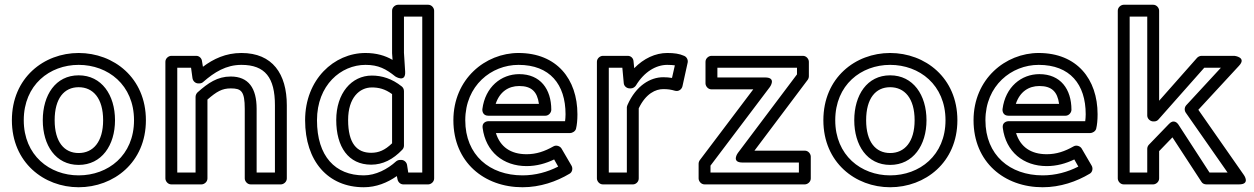

<svg xmlns="http://www.w3.org/2000/svg" viewBox="-20 -751 5278 808"><path d="M80 -245C80 -394 189 -478 311 -478C434 -478 544 -394 544 -245C544 -97 435 -13 311 -13C189 -13 80 -97 80 -245ZM30 -245C30 -67 165 37 311 37C458 37 594 -67 594 -245C594 -424 458 -528 311 -528C165 -528 30 -424 30 -245ZM160 -245C160 -140 214 -57 311 -57C408 -57 464 -140 464 -245C464 -351 408 -434 311 -434C214 -434 160 -351 160 -245ZM210 -245C210 -337 250 -384 311 -384C372 -384 414 -337 414 -245C414 -154 372 -107 311 -107C250 -107 210 -154 210 -245Z M726 -25V-466H784L790 -422C792 -409 803 -400 814 -400H819C825 -400 831 -402 835 -406C882 -447 931 -478 996 -478C1096 -478 1137 -424 1137 -308V-25H1060V-293C1060 -380 1026 -429 951 -429C895 -429 856 -402 811 -362C806 -357 803 -350 803 -343V-25ZM676 0C676 11 686 25 701 25H828C839 25 853 15 853 0V-332C892 -366 915 -379 951 -379C995 -379 1010 -368 1010 -293V0C1010 11 1020 25 1035 25H1162C1173 25 1187 15 1187 0V-308C1187 -440 1127 -528 996 -528C930 -528 878 -503 834 -470L830 -494C829 -505 819 -516 806 -516H701C690 -516 676 -506 676 -491Z M1314 -245C1314 -393 1415 -478 1518 -478C1573 -478 1604 -461 1644 -429C1644 -429 1688 -401 1685 -450L1680 -529V-681H1757V-25H1698L1693 -57C1691 -69 1680 -78 1669 -78H1664C1658 -78 1652 -76 1647 -72C1611 -39 1561 -13 1511 -13C1391 -13 1314 -93 1314 -245ZM1264 -245C1264 -73 1360 37 1511 37C1563 37 1610 18 1650 -10L1653 4C1655 15 1665 25 1677 25H1782C1793 25 1807 15 1807 0V-706C1807 -717 1797 -731 1782 -731H1655C1644 -731 1630 -721 1630 -706V-528V-527L1632 -499C1601 -517 1564 -528 1518 -528C1386 -528 1264 -417 1264 -245ZM1395 -246C1395 -133 1446 -58 1542 -58C1591 -58 1634 -80 1673 -121C1678 -126 1680 -133 1680 -138V-367C1680 -375 1677 -382 1671 -387C1630 -420 1587 -433 1545 -433C1459 -433 1395 -358 1395 -246ZM1445 -246C1445 -340 1493 -383 1545 -383C1573 -383 1600 -377 1630 -355V-148C1600 -119 1574 -108 1542 -108C1482 -108 1445 -147 1445 -246Z M1938 -245C1938 -391 2048 -478 2162 -478C2294 -478 2360 -396 2360 -270C2360 -260 2359 -249 2358 -241H2036C2026 -241 2008 -235 2011 -213C2024 -112 2098 -52 2196 -52C2238 -52 2277 -63 2312 -80L2329 -50C2284 -27 2233 -13 2179 -13C2041 -13 1938 -98 1938 -245ZM1888 -245C1888 -68 2018 37 2179 37C2253 37 2322 13 2377 -20C2388 -26 2392 -42 2385 -54L2343 -126C2337 -136 2321 -142 2309 -135C2272 -114 2237 -102 2196 -102C2129 -102 2085 -133 2067 -191H2379C2388 -191 2401 -198 2404 -209C2408 -225 2410 -246 2410 -270C2410 -418 2323 -528 2162 -528C2023 -528 1888 -419 1888 -245ZM2035 -264H2275C2290 -264 2300 -278 2300 -289C2300 -376 2254 -439 2165 -439C2089 -439 2022 -385 2010 -292C2009 -282 2013 -264 2035 -264ZM2066 -314C2083 -365 2120 -389 2165 -389C2217 -389 2241 -365 2248 -314Z M2542 -25V-466H2599L2605 -401C2606 -388 2618 -379 2630 -379H2635C2644 -379 2652 -385 2656 -391C2691 -449 2741 -478 2788 -478C2802 -478 2813 -477 2820 -476L2808 -423C2795 -425 2785 -426 2771 -426C2717 -426 2657 -391 2621 -310C2620 -307 2618 -303 2618 -300V-25ZM2492 0C2492 11 2502 25 2517 25H2644C2655 25 2668 15 2668 0V-295C2698 -358 2740 -376 2771 -376C2792 -376 2803 -374 2821 -369C2836 -365 2849 -375 2852 -388L2874 -488C2876 -498 2871 -511 2859 -516C2839 -525 2817 -528 2788 -528C2738 -528 2689 -505 2649 -464L2646 -494C2645 -506 2635 -516 2622 -516H2517C2506 -516 2492 -506 2492 -491Z M2970 -25V-54L3220 -385C3220 -385 3249 -425 3200 -425H2999V-466H3334V-438L3085 -107C3085 -107 3056 -67 3105 -67H3342V-25ZM2920 0C2920 11 2930 25 2945 25H3367C3378 25 3392 15 3392 0V-92C3392 -103 3382 -117 3367 -117H3155L3379 -415C3382 -419 3384 -425 3384 -430V-491C3384 -502 3374 -516 3359 -516H2974C2963 -516 2949 -506 2949 -491V-400C2949 -389 2959 -375 2974 -375H3150L2925 -77C2922 -73 2920 -67 2920 -62Z M3495 -245C3495 -394 3604 -478 3726 -478C3849 -478 3959 -394 3959 -245C3959 -97 3850 -13 3726 -13C3604 -13 3495 -97 3495 -245ZM3445 -245C3445 -67 3580 37 3726 37C3873 37 4009 -67 4009 -245C4009 -424 3873 -528 3726 -528C3580 -528 3445 -424 3445 -245ZM3575 -245C3575 -140 3629 -57 3726 -57C3823 -57 3879 -140 3879 -245C3879 -351 3823 -434 3726 -434C3629 -434 3575 -351 3575 -245ZM3625 -245C3625 -337 3665 -384 3726 -384C3787 -384 3829 -337 3829 -245C3829 -154 3787 -107 3726 -107C3665 -107 3625 -154 3625 -245Z M4127 -245C4127 -391 4237 -478 4351 -478C4483 -478 4549 -396 4549 -270C4549 -260 4548 -249 4547 -241H4225C4215 -241 4197 -235 4200 -213C4213 -112 4287 -52 4385 -52C4427 -52 4466 -63 4501 -80L4518 -50C4473 -27 4422 -13 4368 -13C4230 -13 4127 -98 4127 -245ZM4077 -245C4077 -68 4207 37 4368 37C4442 37 4511 13 4566 -20C4577 -26 4581 -42 4574 -54L4532 -126C4526 -136 4510 -142 4498 -135C4461 -114 4426 -102 4385 -102C4318 -102 4274 -133 4256 -191H4568C4577 -191 4590 -198 4593 -209C4597 -225 4599 -246 4599 -270C4599 -418 4512 -528 4351 -528C4212 -528 4077 -419 4077 -245ZM4224 -264H4464C4479 -264 4489 -278 4489 -289C4489 -376 4443 -439 4354 -439C4278 -439 4211 -385 4199 -292C4198 -282 4202 -264 4224 -264ZM4255 -314C4272 -365 4309 -389 4354 -389C4406 -389 4430 -365 4437 -314Z M4734 -25V-681H4808V-265C4808 -250 4822 -240 4833 -240H4837C4844 -240 4851 -243 4855 -248L5048 -466H5118L4972 -308C4964 -299 4964 -286 4970 -277L5146 -25H5070L4939 -227C4936 -232 4920 -251 4900 -230L4815 -142C4810 -137 4808 -130 4808 -125V-25ZM4684 0C4684 11 4694 25 4709 25H4833C4844 25 4858 15 4858 0V-115L4914 -173L5036 14C5040 21 5048 25 5057 25H5194C5243 25 5215 -14 5215 -14L5023 -289L5194 -474C5228 -510 5175 -516 5175 -516H5037C5030 -516 5023 -513 5018 -508L4858 -327V-706C4858 -717 4848 -731 4833 -731H4709C4698 -731 4684 -721 4684 -706Z"/></svg>

Font: Falling Sky
Style: ExtOu
Weight: 400
Designer: Paul D. Hunt
Foundry: Adobe Systems Incorporated
Version: Version 1.02